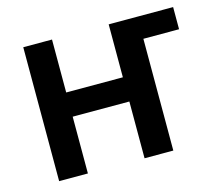

<svg xmlns="http://www.w3.org/2000/svg" viewBox="-83 -651 860 756"><g transform="rotate(-15 346.5 -273.0)"><path d="M488.3 -455.6V-545.9H680.7V-455.6ZM448.2 -330.1V-231.4H155.8V-330.1ZM187 -545.9V0H69.8V-545.9ZM535.2 -545.9V0H418V-545.9Z"/></g></svg>

Font: Inter Cardless
Style: Medium
Weight: 500
Designer: Rasmus Andersson
Foundry: rsms
Version: Version 4.001;git-9221beed3